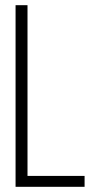

<svg xmlns="http://www.w3.org/2000/svg" viewBox="-20 -720 375 740"><path d="M306 0H40V-700H86V-42H306Z"/></svg>

Font: TypoPRO Bebas Neue
Style: Regular
Weight: 400
Designer: Ryoichi Tsunekawa
Foundry: Ryoichi Tsunekawa
Version: Version 001.003